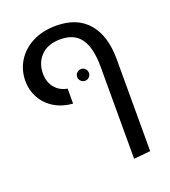

<svg xmlns="http://www.w3.org/2000/svg" viewBox="-142 -682 885 998"><g transform="rotate(-20 300.0 -183.5)"><path d="M428 -298Q428 -401 392.5 -452.5Q357 -504 280 -504Q209 -504 171.5 -465Q134 -426 134 -367Q134 -319 160 -288Q186 -257 228 -250V-167Q172 -171 128 -197Q84 -223 59.5 -266.5Q35 -310 35 -363Q35 -421 65 -470.5Q95 -520 151 -549Q207 -578 283 -578Q398 -578 459 -507Q520 -436 520 -307V202L428 211ZM295 -289Q295 -303 305 -312.5Q315 -322 328 -322Q341 -322 350.5 -312.5Q360 -303 360 -289Q360 -276 350.5 -266.5Q341 -257 328 -257Q315 -257 305 -266.5Q295 -276 295 -289Z"/></g></svg>

Font: Fira GO
Style: Regular
Weight: 400
Designer: Carrois Corporate
Foundry: Carrois Corporate GbR
Version: Version 0.300